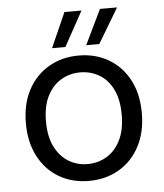

<svg xmlns="http://www.w3.org/2000/svg" viewBox="-52 -760 699 818"><g transform="rotate(-5 297.5 -351.0)"><path d="M296 12Q224 12 168 -21Q112 -54 80.5 -114.5Q49 -175 49 -256Q49 -338 81 -398Q113 -458 169.5 -491Q226 -524 298 -524Q370 -524 426 -491Q482 -458 513.5 -398Q545 -338 545 -256Q545 -175 513 -114.5Q481 -54 424.5 -21Q368 12 296 12ZM296 -60Q341 -60 378 -82Q415 -104 437 -148Q459 -192 459 -256Q459 -322 437.5 -365.5Q416 -409 379 -430.5Q342 -452 298 -452Q254 -452 217 -430.5Q180 -409 157.5 -365.5Q135 -322 135 -256Q135 -191 157 -147.5Q179 -104 215.5 -82Q252 -60 296 -60ZM334 -565 406 -714H479L390 -565ZM188 -565 254 -714H327L245 -565Z"/></g></svg>

Font: DM Sans 12pt
Style: Regular
Weight: 400
Version: Version 4.004;gftools[0.9.30]